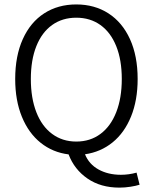

<svg xmlns="http://www.w3.org/2000/svg" viewBox="-20 -689 693 869"><path d="M520.5 160.2Q435.5 160.2 376 119.1Q316.4 78.1 290.5 9.8Q218.8 1 164.1 -42.7Q109.4 -86.4 79.1 -160.4Q48.8 -234.4 48.8 -331.5Q48.8 -436 83.3 -512.2Q117.7 -588.4 180.2 -628.7Q242.7 -668.9 325.2 -668.9Q408.2 -668.9 470.9 -628.4Q533.7 -587.9 568.4 -511.7Q603 -435.5 603 -331.5Q603 -235.4 573.2 -161.9Q543.5 -88.4 489.7 -44.7Q436 -1 364.7 9.3Q382.8 54.2 426 78.1Q469.2 102.1 527.3 102.1Q563 102.1 598.1 92.3L611.8 147Q595.7 152.3 570.6 156.2Q545.4 160.2 520.5 160.2ZM531.2 -331.5Q531.2 -417.5 506.1 -480Q481 -542.5 434.6 -575.7Q388.2 -608.9 325.2 -608.9Q262.2 -608.9 215.8 -575.7Q169.4 -542.5 144.5 -480Q119.6 -417.5 119.6 -331.5Q119.6 -245.1 144.5 -181.2Q169.4 -117.2 216.1 -82.8Q262.7 -48.3 325.2 -48.3Q388.2 -48.3 434.6 -82.8Q481 -117.2 506.1 -181.2Q531.2 -245.1 531.2 -331.5Z"/></svg>

Font: Varta
Style: Light
Weight: 300
Designer: Joana Correia, Viktoriya Grabowska, Eben Sorkin
Foundry: Sorkin Type
Version: Version 1.002; ttfautohint (v1.3) -l 8 -r 24 -G 200 -x 12 -H